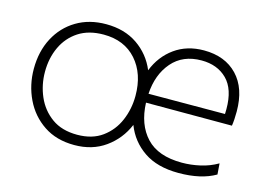

<svg xmlns="http://www.w3.org/2000/svg" viewBox="-75 -643 1094 790"><g transform="rotate(15 472.0 -248.0)"><path d="M290.5 9.5Q214 9.5 160 -26.8Q106 -63 77.5 -122.5Q49 -182 49 -251Q49 -325 79.2 -382.5Q109.5 -440 163.8 -472.5Q218 -505 290 -505Q368.5 -505 423.8 -467Q479 -429 505 -366.5Q530 -430 582.2 -467.5Q634.5 -505 706.5 -505Q796.5 -505 848.8 -450.2Q901 -395.5 901 -296.5Q901 -261 897 -235.5H531Q534.5 -143 585 -89Q635.5 -35 737 -35Q775.5 -35 814.5 -43.8Q853.5 -52.5 888 -72.5L891.5 -26Q831 9.5 734.5 9.5Q644 9.5 586.8 -29.5Q529.5 -68.5 504.5 -133.5Q477.5 -69.5 422.2 -30Q367 9.5 290.5 9.5ZM707.5 -462.5Q628 -462.5 582.2 -409.5Q536.5 -356.5 531.5 -273.5L857 -274.5Q857.5 -283.5 857.5 -295.5Q857.5 -380.5 816.2 -421.5Q775 -462.5 707.5 -462.5ZM291 -34.5Q355 -34.5 397.5 -65.5Q440 -96.5 461 -146Q482 -195.5 482 -251Q482 -345 430.8 -403Q379.5 -461 291 -461Q227.5 -461 184.2 -432.8Q141 -404.5 118.8 -357Q96.5 -309.5 96.5 -251Q96.5 -195.5 118 -146Q139.5 -96.5 182.5 -65.5Q225.5 -34.5 291 -34.5Z"/></g></svg>

Font: Commissioner ExtraLight
Style: Regular
Weight: 200
Designer: Kostas Bartsokas
Foundry: Kostas Bartsokas
Version: Version 1.000; ttfautohint (v1.8.3)